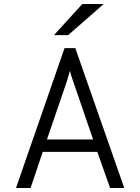

<svg xmlns="http://www.w3.org/2000/svg" viewBox="-20 -941 702 961"><path d="M250 -765 392 -921H499L321 -765ZM531 0 467 -181H194L133 0H60L303 -700H357L602 0ZM446 -243 350 -523Q334 -568 330 -586L322 -560Q315 -533 311 -523L215 -243Z"/></svg>

Font: Overpass Light
Style: Regular
Weight: 300
Designer: Delve Withrington, Thomas Jockin
Foundry: Delve Fonts
Version: Version 3.000;DELV;Overpass